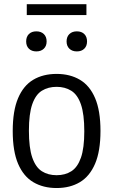

<svg xmlns="http://www.w3.org/2000/svg" viewBox="-20 -914 556 943"><path d="M258 9.5Q192.5 9.5 144 -19Q95.5 -47.5 69 -109.2Q42.5 -171 42.5 -270.5Q42.5 -370 68.8 -431.8Q95 -493.5 143.2 -522.2Q191.5 -551 258 -551Q324 -551 372.5 -522.2Q421 -493.5 447.2 -431.8Q473.5 -370 473.5 -271Q473.5 -171.5 447 -109.8Q420.5 -48 372.2 -19.2Q324 9.5 258 9.5ZM258 -53.5Q300 -53.5 330.5 -73Q361 -92.5 377.5 -139.5Q394 -186.5 394 -269Q394 -353.5 377.5 -401.2Q361 -449 330.2 -468.2Q299.5 -487.5 258 -487.5Q216.5 -487.5 185.8 -468.5Q155 -449.5 138.5 -402.2Q122 -355 122 -272Q122 -188 138.5 -140.2Q155 -92.5 185.5 -73Q216 -53.5 258 -53.5ZM357.5 -661.5Q334.5 -661.5 320.8 -674.8Q307 -688 307 -710.5Q307 -733.5 320.8 -746.8Q334.5 -760 357.5 -760Q380.5 -760 394 -746.8Q407.5 -733.5 407.5 -710.5Q407.5 -688 394 -674.8Q380.5 -661.5 357.5 -661.5ZM158.5 -661.5Q135.5 -661.5 122 -674.8Q108.5 -688 108.5 -710.5Q108.5 -733.5 122 -746.8Q135.5 -760 158.5 -760Q181.5 -760 195.2 -746.8Q209 -733.5 209 -710.5Q209 -688 195.2 -674.8Q181.5 -661.5 158.5 -661.5ZM111.5 -840V-893.5H404.5V-840Z"/></svg>

Font: Encode Sans SemiCondensed
Style: Regular
Weight: 400
Width: 4
Designer: Multiple Designers
Foundry: Impallari Type
Version: Version 3.002